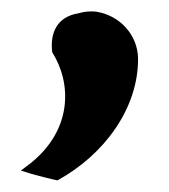

<svg xmlns="http://www.w3.org/2000/svg" viewBox="-20 -173 292 331"><path d="M218 -71C218 -113 186 -147 145 -153C135 -154 125 -153 115 -150C78 -144 66 -116 70 -83C104 -29 105 51 32 109L16 121L35 127C51 131 64 135 79 138C161 93 218 13 218 -71Z"/></svg>

Font: Bluebird
Style: SfBdExt
Weight: 700
Designer: Jasper
Foundry: Cannot Into Space Fonts
Version: Version 0.98